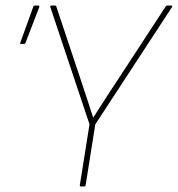

<svg xmlns="http://www.w3.org/2000/svg" viewBox="-20 -675 644 695"><path d="M273 0Q268 0 269 -5L304 -225L162 -650Q161 -653 163 -654Q165 -655 166 -655H179Q183 -655 184 -651L276 -375Q286 -344 296.5 -313Q307 -282 317 -250H318Q339 -282 358.5 -313Q378 -344 399 -375L580 -652Q582 -655 586 -655H600Q602 -655 603 -654Q604 -653 603 -650L325 -225L290 -5Q289 0 284 0ZM56 -516Q51 -516 54 -522L101 -652Q102 -655 107 -655H118Q121 -655 122 -653.5Q123 -652 122 -649L72 -519Q71 -517 69.5 -516.5Q68 -516 65 -516Z"/></svg>

Font: Sofia Sans Semi Condensed Thin
Style: Italic
Weight: 250
Italic angle: -9°
Version: Version 4.100